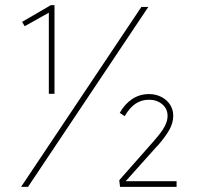

<svg xmlns="http://www.w3.org/2000/svg" viewBox="-20 -727 804 747"><path d="M170 -681H176L76 -625L66 -642L178 -707H192V-362H181H170ZM530 -700H557L89 0H62ZM444 -26 579 -179 584 -185Q608 -212 620 -234Q632 -256 632 -276Q632 -304 611 -321.5Q590 -339 560 -339Q531 -339 508 -324Q485 -309 465 -275L446 -288Q465 -322 494 -341.5Q523 -361 560 -361Q586 -361 607.5 -350Q629 -339 641.5 -320Q654 -301 654 -277Q654 -250 640 -224Q626 -198 595 -162L589 -156L461 -13L462 -22H667V0H447Z"/></svg>

Font: Easer Grotesk Variable
Style: Regular
Weight: 400
Designer: Boardeaser, Bonnie Shaver-Troup, Thomas Jockin
Foundry: Lexend
Version: Version 1.001;Glyphs 3.1.2 (3151)